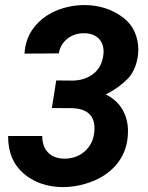

<svg xmlns="http://www.w3.org/2000/svg" viewBox="-20 -742 597 772"><path d="M188.5 -307.6 206.1 -418.5 272 -418Q321.3 -418.5 355.5 -445.3Q389.6 -472.2 395.5 -520.5Q396.5 -529.3 396.5 -533.7Q396.5 -568.4 375.5 -588.4Q354.5 -608.4 316.9 -608.4Q278.8 -608.4 251 -586.4Q223.1 -564.5 216.3 -527.3L78.6 -526.4Q82 -587.4 116.9 -632.1Q151.9 -676.8 208.5 -700.2Q262.2 -721.7 320.3 -721.7Q362.3 -721.7 402.3 -709.2Q442.4 -696.8 477.1 -669.9Q507.3 -646 521.7 -612.8Q536.1 -579.6 536.1 -543Q536.1 -508.3 524.4 -476.3Q512.7 -444.3 493.2 -424.8Q454.1 -385.7 405.3 -362.3Q448.7 -341.3 471.7 -302.5Q494.6 -263.7 494.6 -215.3Q494.6 -142.6 456.3 -90.8Q418 -39.1 352.5 -13.2Q293 10.3 232.4 10.3Q188 10.3 147 -3.4Q106 -17.1 73.2 -45.9Q11.7 -100.1 12.7 -195.3H149.9Q149.4 -153.3 173.3 -128.7Q197.3 -104 240.2 -104Q270.5 -104 295.9 -116.7Q321.3 -129.4 337.9 -152.3Q354.5 -175.3 358.4 -205.6Q359.9 -216.8 359.9 -226.1Q359.9 -304.2 269.5 -307.1Z"/></svg>

Font: Mardoto
Style: Bold Italic
Weight: 700
Italic angle: -12°
Designer: Christian Robertson, Vahan Hovhannisyan
Foundry: Google
Version: Version 1.000